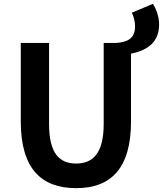

<svg xmlns="http://www.w3.org/2000/svg" viewBox="-20 -964 847 998"><path d="M376 14C556 14 661 -88 661 -333V-685C749 -703 807 -746 807 -837C807 -879 791 -919 775 -944L665 -898C674 -881 682 -854 682 -827C682 -759 636 -745 585 -741H519V-320C519 -166 462 -114 376 -114C289 -114 235 -166 235 -320V-741H88V-333C88 -88 194 14 376 14Z"/></svg>

Font: Noto Sans CJK TC
Style: Bold
Weight: 700
Designer: Ryoko NISHIZUKA 西塚涼子 (kana, bopomofo & ideographs); Paul D. Hunt (Latin, Greek & Cyrillic); Sandoll Communications 산돌커뮤니
Foundry: Adobe
Version: Version 2.004;hotconv 1.0.118;makeotfexe 2.5.65603